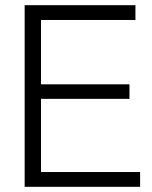

<svg xmlns="http://www.w3.org/2000/svg" viewBox="-20 -720 587 740"><path d="M75 0V-700H502V-643H138V-395H479V-339H138V-57H520V0Z"/></svg>

Font: Georama Light
Style: Regular
Weight: 300
Designer: Jean-Baptiste Levee
Foundry: Production Type
Version: Version 1.000